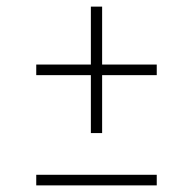

<svg xmlns="http://www.w3.org/2000/svg" viewBox="-20 -560 582 580"><path d="M254.5 -158V-333H89.5V-365H254.5V-540H288.5V-365H453.5V-333H288.5V-158ZM89.5 0V-32H453.5V0Z"/></svg>

Font: Encode Sans Semi Expanded Thin
Style: Regular
Weight: 250
Width: 6
Designer: Multiple Designers
Foundry: Impallari Type
Version: Version 2.000